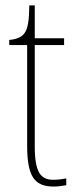

<svg xmlns="http://www.w3.org/2000/svg" viewBox="-20 -677 286 707"><path d="M178 10C191 10 207 8 224 5V-20C206 -17 194 -15 176 -15C130 -15 108 -42 108 -138V-511H216V-536H108V-657H88C87 -605 84 -571 68 -552C58 -540 40 -532 14 -530V-511H80V-141C80 -27 107 10 178 10Z"/></svg>

Font: Noto Serif Myanmar Condensed Thin
Style: Regular
Weight: 100
Width: 3
Designer: Ben Mitchell and the Monotype Design Team
Foundry: Monotype Imaging Inc.
Version: Version 2.106